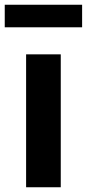

<svg xmlns="http://www.w3.org/2000/svg" viewBox="-31 -789 366 809"><path d="M79 0H225V-560H79ZM-11 -674H315V-769H-11Z"/></svg>

Font: Noto Sans Japanese Bold
Style: Bold
Weight: 700
Designer: Ryoko NISHIZUKA (kana & ideographs); Paul D. Hunt (Latin, Greek & Cyrillic); Wenlong ZHANG (bopomofo); Sandoll Communica
Foundry: Adobe Systems Incorporated
Version: Version 1.000;PS 1;hotconv 1.0.78;makeotf.lib2.5.61930